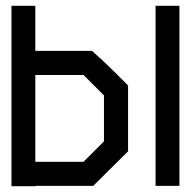

<svg xmlns="http://www.w3.org/2000/svg" viewBox="-20 -640 657 661"><path d="M101.6 -83H267.6L337.9 -153.3V-311.5L267.6 -381.8H101.6ZM101.6 -464.8H296.9L342.8 -422.9L381.8 -384.8L420.9 -345.7V-119.1Q380.9 -80.1 301.8 -1V0H101.6V1H19.5V-620.1H101.6ZM597.7 0V-620.1H515.6V0Z"/></svg>

Font: mr_KirucoupageG
Style: Regular
Weight: 400
Designer: Jan Henkel
Version: Version 1.00 May 25, 2020, initial release